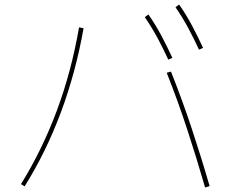

<svg xmlns="http://www.w3.org/2000/svg" viewBox="-20 -828 1040 850"><path d="M89 -3 73 -13Q167 -165 231.5 -338Q296 -511 330 -707L350 -703Q315 -506 249.5 -330.5Q184 -155 89 -3ZM737 -511Q787 -385 829 -258.5Q871 -132 908 -4L888 2Q851 -126 809.5 -253Q768 -380 718 -506ZM861 -608Q839 -656 813.5 -703.5Q788 -751 757 -796L773 -808Q805 -762 831 -713Q857 -664 879 -616ZM725 -564Q703 -612 677.5 -659.5Q652 -707 621 -752L637 -764Q669 -718 695 -669Q721 -620 743 -572Z"/></svg>

Font: Murecho Thin
Style: Regular
Weight: 100
Designer: Neil Summerour
Foundry: Positype
Version: Version 1.010